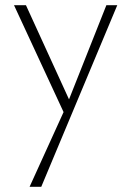

<svg xmlns="http://www.w3.org/2000/svg" viewBox="-20 -431 505 740"><path d="M390 -411H432L139 289H94L225 1L34 -411H80L246 -48Z"/></svg>

Font: EauTestText Light
Style: Regular
Weight: 300
Designer: Christian Thalmann (Catharsis Fonts)
Version: Version 0.001;PS 000.001;hotconv 1.0.88;makeotf.lib2.5.64775